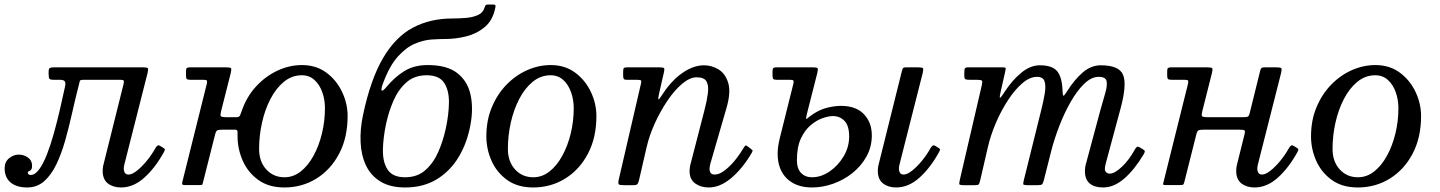

<svg xmlns="http://www.w3.org/2000/svg" viewBox="-78 -817 6353 847"><path d="M-57.5 -75Q-57.5 -103 -37.8 -119Q-18 -135 4.5 -135Q27 -135 45.2 -122.2Q63.5 -109.5 63.5 -86Q63.5 -67.5 54 -64Q44.5 -60.5 44.5 -55Q44.5 -50 48.8 -47.5Q53 -45 56.5 -45Q76.5 -45 94.5 -69.5Q112.5 -94 128.8 -135.2Q145 -176.5 159.2 -227.5Q173.5 -278.5 186 -332.5Q198.5 -386.5 209 -435.5Q212.5 -452 207.5 -458.5Q202.5 -465 185.5 -465H159Q143.5 -465 140 -469.5Q136.5 -474 136.5 -490V-500Q136.5 -514.5 142.2 -517.2Q148 -520 161.5 -520H551.5Q571 -520 574 -516Q577 -512 573 -495L470 -89Q469 -85 468.5 -80Q468 -75 468 -71Q468 -63 472.5 -55Q477 -47 489.5 -47Q504.5 -47 525.8 -63.8Q547 -80.5 569 -107Q591 -133.5 607.5 -163.5Q611.5 -170.5 616.2 -174.2Q621 -178 629 -173L640.5 -166Q647 -162.5 648.8 -159.2Q650.5 -156 645.5 -147Q608 -78 559.5 -34Q511 10 456 10Q421 10 398 -7.8Q375 -25.5 375 -63Q375 -67 375.5 -73.8Q376 -80.5 377 -85L467.5 -448Q470 -459 467 -462Q464 -465 451.5 -465H291.5Q275.5 -465 274.2 -460Q273 -455 269 -439Q254 -380.5 240 -318Q226 -255.5 209.5 -197Q193 -138.5 170.5 -91.8Q148 -45 116.8 -17.5Q85.5 10 41.5 10Q-5 10 -31.2 -12Q-57.5 -34 -57.5 -75Z M988.5 -328Q1010 -390.5 1051.8 -435.8Q1093.5 -481 1146.2 -505.5Q1199 -530 1254 -530Q1316.5 -530 1361.5 -496.8Q1406.5 -463.5 1431 -411.8Q1455.5 -360 1455.5 -305Q1455.5 -210 1418.2 -139.2Q1381 -68.5 1317.8 -29.2Q1254.5 10 1176.5 10Q1107.5 10 1061.5 -23.2Q1015.5 -56.5 992.8 -108.2Q970 -160 970 -215Q970 -228 969.8 -236.5Q969.5 -245 958 -245H907Q889 -245 882.2 -242.8Q875.5 -240.5 871.5 -226L817 -10.5Q815.5 -3.5 813.8 -2Q812 -0.5 803 -0.5H739Q728 -0.5 726.2 -3.8Q724.5 -7 726.5 -15L834.5 -448Q837 -459 834 -462Q831 -465 818.5 -465H762.5Q750 -465 746.2 -468.2Q742.5 -471.5 742.5 -484V-504Q742.5 -514.5 746.8 -517.2Q751 -520 760.5 -520H918.5Q938 -520 941 -516Q944 -512 940 -495L897.5 -327Q893 -309.5 896 -304.8Q899 -300 922 -300H965.5Q977.5 -300 981.2 -308.5Q985 -317 988.5 -328ZM1065 -160Q1065 -104.5 1096.5 -69.8Q1128 -35 1177 -35Q1216 -35 1248.5 -60.5Q1281 -86 1305 -129.8Q1329 -173.5 1342.2 -228Q1355.5 -282.5 1355.5 -340Q1355.5 -377 1343.8 -410.2Q1332 -443.5 1309.2 -464.2Q1286.5 -485 1253.5 -485Q1209.5 -485 1174.5 -456.2Q1139.5 -427.5 1115 -380.2Q1090.5 -333 1077.8 -275.5Q1065 -218 1065 -160Z M2107 -782.5Q2096 -727 2060 -697.2Q2024 -667.5 1977.5 -656.2Q1931 -645 1887.5 -645Q1862 -645 1826.5 -642.8Q1791 -640.5 1752.2 -624.2Q1713.5 -608 1676.5 -566.8Q1639.5 -525.5 1611 -447.5Q1602 -423.5 1605.8 -418Q1609.5 -412.5 1627.5 -434Q1663 -477 1705.8 -503.5Q1748.5 -530 1809 -530Q1894.5 -530 1939.8 -494.2Q1985 -458.5 1997.8 -399.2Q2010.5 -340 1998 -270Q1984 -189.5 1946.5 -126.2Q1909 -63 1849.5 -26.5Q1790 10 1709.5 10Q1643.5 10 1601 -15.8Q1558.5 -41.5 1537 -86.2Q1515.5 -131 1512.8 -188.8Q1510 -246.5 1523.5 -310Q1557 -468 1612 -561.2Q1667 -654.5 1743.5 -695Q1820 -735.5 1918 -735.5Q1947.5 -735.5 1977.5 -738Q2007.5 -740.5 2030.2 -750.5Q2053 -760.5 2059.5 -783.5Q2062.5 -792 2064.8 -794.5Q2067 -797 2076.5 -797H2097Q2105.5 -797 2107.2 -794.2Q2109 -791.5 2107 -782.5ZM1625 -270Q1612 -208 1611.2 -154.5Q1610.5 -101 1632.5 -68Q1654.5 -35 1709 -35Q1763.5 -35 1799.2 -67Q1835 -99 1856.2 -148.5Q1877.5 -198 1888.5 -250Q1902 -312 1902.5 -365.5Q1903 -419 1881 -452Q1859 -485 1804.5 -485Q1750 -485 1714.2 -453Q1678.5 -421 1657.2 -371.5Q1636 -322 1625 -270Z M2067.5 -215Q2067.5 -286.5 2091.8 -344.2Q2116 -402 2156.8 -443.8Q2197.5 -485.5 2248.2 -507.8Q2299 -530 2351.5 -530Q2414 -530 2459 -496.8Q2504 -463.5 2528.5 -411.8Q2553 -360 2553 -305Q2553 -210 2515.8 -139.2Q2478.5 -68.5 2415.2 -29.2Q2352 10 2274 10Q2205 10 2159 -23.2Q2113 -56.5 2090.2 -108.2Q2067.5 -160 2067.5 -215ZM2162.5 -160Q2162.5 -104.5 2194 -69.8Q2225.5 -35 2274.5 -35Q2313.5 -35 2346 -60.5Q2378.5 -86 2402.5 -129.8Q2426.5 -173.5 2439.8 -228Q2453 -282.5 2453 -340Q2453 -377 2441.2 -410.2Q2429.5 -443.5 2406.8 -464.2Q2384 -485 2351 -485Q2307 -485 2272 -456.2Q2237 -427.5 2212.5 -380.2Q2188 -333 2175.2 -275.5Q2162.5 -218 2162.5 -160Z M2689 -520H2829Q2848 -520 2851.2 -516.5Q2854.5 -513 2851 -498.5L2829.5 -404.5Q2824 -380 2826.8 -378.5Q2829.5 -377 2847 -404.5Q2885 -462.5 2933.2 -495.8Q2981.5 -529 3028 -529Q3061.5 -529 3091.8 -510.8Q3122 -492.5 3134.5 -451.2Q3147 -410 3127 -341L3056 -96Q3052 -81 3052 -71Q3052 -63 3056.5 -55Q3061 -47 3075.5 -47Q3093.5 -47 3115.2 -62.5Q3137 -78 3158.8 -103.2Q3180.5 -128.5 3197.5 -157Q3203.5 -167 3207.8 -172.5Q3212 -178 3218.5 -172.5L3231.5 -162.5Q3237.5 -157.5 3240.8 -155Q3244 -152.5 3238.5 -143Q3198 -74 3148.5 -32Q3099 10 3048.5 10Q3013.5 10 2988.8 -7.8Q2964 -25.5 2964 -63Q2964 -67 2965 -76.2Q2966 -85.5 2968 -92L3029.5 -330Q3040.5 -372.5 3044.8 -405.5Q3049 -438.5 3039 -457.2Q3029 -476 2996 -476Q2965 -476 2931 -447.2Q2897 -418.5 2865.8 -372Q2834.5 -325.5 2810.2 -271.8Q2786 -218 2774.5 -167.5L2741.5 -24.5Q2739 -13 2735.2 -6.5Q2731.5 0 2716 0H2677Q2655.5 0 2651.8 -3.8Q2648 -7.5 2651.5 -24.5L2749.5 -447.5Q2752.5 -460.5 2748.8 -462.8Q2745 -465 2729 -465H2688Q2675.5 -465 2673.2 -469.5Q2671 -474 2671 -486.5V-500.5Q2671 -513 2674 -516.5Q2677 -520 2689 -520Z M3992.5 -495 3889.5 -89Q3888.5 -85 3888 -80Q3887.5 -75 3887.5 -71Q3887.5 -63 3892 -55Q3896.5 -47 3909 -47Q3924 -47 3945.2 -63.8Q3966.5 -80.5 3988.5 -107Q4010.5 -133.5 4027 -163.5Q4031 -170.5 4035.8 -174.2Q4040.5 -178 4048.5 -173L4060 -166Q4066.5 -162.5 4068.2 -159.2Q4070 -156 4065 -147Q4027.5 -78 3979 -34Q3930.5 10 3875.5 10Q3840.5 10 3817.5 -7.8Q3794.5 -25.5 3794.5 -63Q3794.5 -67 3795 -73.8Q3795.5 -80.5 3796.5 -85L3900.5 -503Q3903.5 -515.5 3907 -517.8Q3910.5 -520 3919.5 -520H3971Q3990.5 -520 3993.5 -516Q3996.5 -512 3992.5 -495ZM3361.5 -205.5 3422 -448Q3424.5 -459 3421.5 -462Q3418.5 -465 3406 -465H3350Q3337.5 -465 3333.8 -468.2Q3330 -471.5 3330 -484V-504Q3330 -514.5 3334.2 -517.2Q3338.5 -520 3348 -520H3506Q3525.5 -520 3528.5 -516Q3531.5 -512 3527.5 -495L3484 -324Q3478 -299.5 3478 -294.5Q3478 -289.5 3485.2 -296Q3492.5 -302.5 3507 -312.5Q3540.5 -335 3573.8 -342.5Q3607 -350 3631.5 -350Q3698.5 -350 3733.2 -313.2Q3768 -276.5 3768 -220Q3768 -169.5 3744.8 -127.2Q3721.5 -85 3683.2 -54.2Q3645 -23.5 3598.2 -6.8Q3551.5 10 3504 10Q3434 10 3393.2 -29.5Q3352.5 -69 3352.5 -140Q3352.5 -155.5 3355 -172Q3357.5 -188.5 3361.5 -205.5ZM3437.5 -110Q3437.5 -73.5 3455.8 -54.2Q3474 -35 3504.5 -35Q3544 -35 3581.5 -60.5Q3619 -86 3643.5 -127Q3668 -168 3668 -215Q3668 -263 3647.2 -284Q3626.5 -305 3596 -305Q3578 -305 3551.5 -296Q3525 -287 3498.8 -265.2Q3472.5 -243.5 3455 -205.8Q3437.5 -168 3437.5 -110Z M4195 -520H4338Q4354 -520 4357 -518.5Q4360 -517 4357 -503.5L4337 -415.5Q4331.5 -391.5 4332.5 -386Q4333.5 -380.5 4353 -410.5Q4387 -463 4427.2 -496Q4467.5 -529 4509.5 -529Q4565 -529 4586.5 -501.8Q4608 -474.5 4609.5 -413.5Q4610 -395 4613.5 -394.8Q4617 -394.5 4628.5 -413Q4661 -465 4698 -497Q4735 -529 4778 -529Q4858.5 -529 4876.2 -487.2Q4894 -445.5 4866 -341L4800 -96Q4796 -81 4796 -71Q4796 -63 4802 -57Q4808 -51 4817.5 -51Q4839.5 -51 4871.5 -81.5Q4903.5 -112 4927.5 -156Q4932.5 -165 4936.8 -168.5Q4941 -172 4950.5 -166.5L4961.5 -160Q4970.5 -155 4972 -150.8Q4973.5 -146.5 4966.5 -135Q4926 -67.5 4881 -28.8Q4836 10 4788.5 10Q4750 10 4729 -7.8Q4708 -25.5 4708 -63Q4708 -67 4709 -76.2Q4710 -85.5 4712 -92L4776 -330Q4787.5 -372 4797.5 -405.5Q4807.5 -439 4803.8 -458.5Q4800 -478 4769 -478Q4736.5 -478 4705 -447.5Q4673.5 -417 4645.5 -368Q4617.5 -319 4595.5 -262.2Q4573.5 -205.5 4560 -153L4526.5 -20.5Q4523 -7.5 4518.8 -3.8Q4514.5 0 4498 0H4460Q4437 0 4436 -4.2Q4435 -8.5 4439.5 -26L4515 -330Q4525.5 -371.5 4531 -405Q4536.5 -438.5 4530 -458.2Q4523.5 -478 4496.5 -478Q4465 -478 4432 -449.8Q4399 -421.5 4368.8 -375.2Q4338.5 -329 4315 -274Q4291.5 -219 4279.5 -166L4246 -21Q4242.5 -7 4239.5 -3.5Q4236.5 0 4219 0H4177Q4154.5 0 4153.8 -4.8Q4153 -9.5 4157 -27L4253.5 -442.5Q4257 -457.5 4253.5 -461.2Q4250 -465 4231 -465H4198Q4185 -465 4180.5 -467.8Q4176 -470.5 4176 -483.5V-497.5Q4176 -511 4178.8 -515.5Q4181.5 -520 4195 -520Z M5573.5 -495 5470.5 -89Q5469.5 -85 5469 -80Q5468.5 -75 5468.5 -71Q5468.5 -63 5473 -55Q5477.5 -47 5490 -47Q5505 -47 5526.2 -63.8Q5547.5 -80.5 5569.5 -107Q5591.5 -133.5 5608 -163.5Q5612 -170.5 5616.8 -174.2Q5621.5 -178 5629.5 -173L5641 -166Q5647.5 -162.5 5649.2 -159.2Q5651 -156 5646 -147Q5608.5 -78 5560 -34Q5511.5 10 5456.5 10Q5421.5 10 5398.5 -7.8Q5375.5 -25.5 5375.5 -63Q5375.5 -67 5376 -73.8Q5376.5 -80.5 5377.5 -85L5412 -224Q5416 -239 5411.8 -242Q5407.5 -245 5388.5 -245H5235.5Q5217.5 -245 5210.8 -242.8Q5204 -240.5 5200 -226L5147 -15.5Q5144.5 -5.5 5141.8 -3Q5139 -0.5 5126 -0.5H5066Q5051.5 -0.5 5052.8 -5.2Q5054 -10 5056.5 -20.5L5163 -448Q5165.5 -459 5162.5 -462Q5159.5 -465 5147 -465H5091Q5078.5 -465 5074.8 -468.2Q5071 -471.5 5071 -484V-504Q5071 -514.5 5075.2 -517.2Q5079.5 -520 5089 -520H5247Q5266.5 -520 5269.5 -516Q5272.5 -512 5268.5 -495L5226 -327Q5221.5 -309.5 5224.5 -304.8Q5227.5 -300 5250.5 -300H5405.5Q5421.5 -300 5426.8 -302.8Q5432 -305.5 5435 -318L5481 -504Q5482.5 -511 5486 -515.5Q5489.5 -520 5499 -520H5552Q5571.5 -520 5574.5 -516Q5577.5 -512 5573.5 -495Z M5705.5 -215Q5705.5 -286.5 5729.8 -344.2Q5754 -402 5794.8 -443.8Q5835.5 -485.5 5886.2 -507.8Q5937 -530 5989.5 -530Q6052 -530 6097 -496.8Q6142 -463.5 6166.5 -411.8Q6191 -360 6191 -305Q6191 -210 6153.8 -139.2Q6116.5 -68.5 6053.2 -29.2Q5990 10 5912 10Q5843 10 5797 -23.2Q5751 -56.5 5728.2 -108.2Q5705.5 -160 5705.5 -215ZM5800.5 -160Q5800.5 -104.5 5832 -69.8Q5863.5 -35 5912.5 -35Q5951.5 -35 5984 -60.5Q6016.5 -86 6040.5 -129.8Q6064.5 -173.5 6077.8 -228Q6091 -282.5 6091 -340Q6091 -377 6079.2 -410.2Q6067.5 -443.5 6044.8 -464.2Q6022 -485 5989 -485Q5945 -485 5910 -456.2Q5875 -427.5 5850.5 -380.2Q5826 -333 5813.2 -275.5Q5800.5 -218 5800.5 -160Z"/></svg>

Font: Besley
Style: Italic
Weight: 400
Italic angle: -13°
Designer: Owen Earl
Foundry: indestructible type*
Version: Version 4.000; ttfautohint (v1.8.4.7-5d5b)